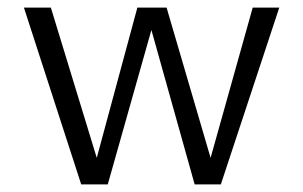

<svg xmlns="http://www.w3.org/2000/svg" viewBox="-20 -486 799 506"><path d="M716 -466 562 0H493L379 -407L264 0H194L43 -466H114L235 -70L342 -466H419L535 -70L646 -466Z"/></svg>

Font: Ysabeau SC
Style: Regular
Weight: 400
Designer: Christian Thalmann (Catharsis Fonts)
Version: Version 0.003